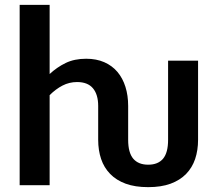

<svg xmlns="http://www.w3.org/2000/svg" viewBox="-20 -763 892 791"><path d="M796 -513V-187Q796 -144 784 -108.2Q772 -72.5 746.8 -46.5Q721.5 -20.5 682.8 -6.2Q644 8 590.5 8Q536.5 8 497.8 -6.2Q459 -20.5 433.8 -46.5Q408.5 -72.5 396.5 -108.2Q384.5 -144 384.5 -187V-326.5Q384.5 -373.5 363 -399.2Q341.5 -425 297.5 -425Q265.5 -425 237.5 -410.5Q209.5 -396 184.5 -371V0H61V-743H184.5V-458Q214.5 -486 250.5 -503.5Q286.5 -521 335 -521Q377 -521 409.5 -506.8Q442 -492.5 463.8 -466.8Q485.5 -441 496.8 -405.2Q508 -369.5 508 -326.5V-187Q508 -134 529 -109.2Q550 -84.5 590.5 -84.5Q631 -84.5 651.8 -109.2Q672.5 -134 672.5 -187V-513Z"/></svg>

Font: Lato 2
Style: Bold
Weight: 700
Designer: Lukasz Dziedzic with Adam Twardoch and Botio Nikoltchev
Foundry: tyPoland Lukasz Dziedzic
Version: Version 2.015; 2015-08-06; http://www.latofonts.com/